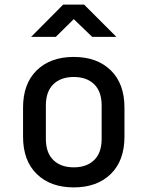

<svg xmlns="http://www.w3.org/2000/svg" viewBox="-20 -805 640 833"><path d="M300 8Q199 8 139.5 -50Q80 -108 80 -212V-338Q80 -442 139.5 -500Q199 -558 300 -558Q401 -558 460.5 -500Q520 -442 520 -338V-212Q520 -108 460.5 -50Q401 8 300 8ZM300 -79Q356 -79 388.5 -110.5Q421 -142 421 -203V-347Q421 -408 388.5 -439.5Q356 -471 300 -471Q244 -471 211.5 -439.5Q179 -408 179 -347V-203Q179 -142 211.5 -110.5Q244 -79 300 -79ZM115 -645 254 -785H345L485 -645H380L300 -722L222 -645Z"/></svg>

Font: JetBrainsMono NFM Medium
Style: Regular
Weight: 500
Monospace: yes
Designer: Philipp Nurullin, Konstantin Bulenkov
Foundry: JetBrains
Version: Version 2.304; ttfautohint (v1.8.4.7-5d5b);Nerd Fonts 3.3.0